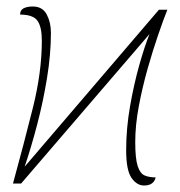

<svg xmlns="http://www.w3.org/2000/svg" viewBox="-20 -566 556 592"><path d="M424 6Q402 6 385.5 -17.5Q369 -41 369 -103Q369 -170 381 -238.5Q393 -307 409.5 -365.5Q426 -424 441 -461L45 0H20Q54 -124 81.5 -234Q109 -344 109 -441Q109 -483 95.5 -502Q82 -521 42 -521Q42 -535 53 -540.5Q64 -546 81 -546Q111 -546 124 -521.5Q137 -497 137 -465Q137 -399 125 -325.5Q113 -252 94.5 -181.5Q76 -111 56 -52L470 -536H496Q484 -506 467.5 -458Q451 -410 435 -353.5Q419 -297 408 -238.5Q397 -180 397 -128Q397 -77 404.5 -54Q412 -31 426 -25Q440 -19 460 -19Q454 6 424 6Z"/></svg>

Font: Noto Serif Thin
Style: Regular
Weight: 100
Designer: Monotype Design Team
Foundry: Monotype Imaging Inc.
Version: Version 2.015